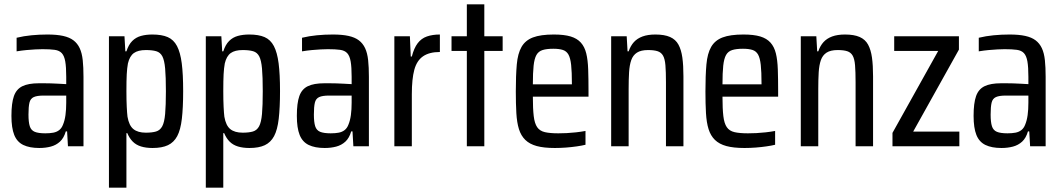

<svg xmlns="http://www.w3.org/2000/svg" viewBox="-20 -678 4925 890"><path d="M162 8Q117 8 88 -6Q59 -20 46 -52.5Q33 -85 33 -141Q33 -200 44.5 -232.5Q56 -265 84 -278.5Q112 -292 160 -292Q171 -292 185.5 -292Q200 -292 216.5 -291.5Q233 -291 250.5 -290Q268 -289 287 -288V-322Q287 -367 282.5 -393Q278 -419 266.5 -431.5Q255 -444 233.5 -447Q212 -450 177 -450Q163 -450 144 -449Q125 -448 103 -446Q81 -444 57 -440V-503Q90 -511 126 -514.5Q162 -518 200 -518Q243 -518 272.5 -511.5Q302 -505 320.5 -491Q339 -477 349.5 -454.5Q360 -432 363.5 -399Q367 -366 367 -322V0H295L291 -69H285Q276 -38 258 -21.5Q240 -5 215.5 1.5Q191 8 162 8ZM190 -60Q211 -60 227 -63Q243 -66 254.5 -75Q266 -84 272 -100Q280 -119 283.5 -144.5Q287 -170 287 -202V-235H182Q152 -235 136.5 -228Q121 -221 116.5 -202Q112 -183 112 -147Q112 -112 118 -93Q124 -74 141 -67Q158 -60 190 -60Z M485 192V-510H557L561 -440H566Q576 -471 593 -488Q610 -505 633.5 -511.5Q657 -518 686 -518Q730 -518 757.5 -506Q785 -494 800.5 -464.5Q816 -435 822.5 -384.5Q829 -334 829 -256Q829 -179 823 -127.5Q817 -76 801.5 -47Q786 -18 758.5 -5Q731 8 687 8Q657 8 634 1Q611 -6 595.5 -21.5Q580 -37 570 -61H566V192ZM656 -63Q685 -63 703.5 -68.5Q722 -74 732 -92.5Q742 -111 745.5 -150Q749 -189 749 -255Q749 -322 745.5 -360.5Q742 -399 732.5 -417Q723 -435 704.5 -440.5Q686 -446 656 -446Q620 -446 600.5 -432Q581 -418 573 -384Q569 -362 567.5 -334Q566 -306 566 -255Q566 -213 567.5 -183Q569 -153 571 -137Q578 -96 598.5 -79.5Q619 -63 656 -63Z M934 192V-510H1006L1010 -440H1015Q1025 -471 1042 -488Q1059 -505 1082.5 -511.5Q1106 -518 1135 -518Q1179 -518 1206.5 -506Q1234 -494 1249.5 -464.5Q1265 -435 1271.5 -384.5Q1278 -334 1278 -256Q1278 -179 1272 -127.5Q1266 -76 1250.5 -47Q1235 -18 1207.5 -5Q1180 8 1136 8Q1106 8 1083 1Q1060 -6 1044.5 -21.5Q1029 -37 1019 -61H1015V192ZM1105 -63Q1134 -63 1152.5 -68.5Q1171 -74 1181 -92.5Q1191 -111 1194.5 -150Q1198 -189 1198 -255Q1198 -322 1194.5 -360.5Q1191 -399 1181.5 -417Q1172 -435 1153.5 -440.5Q1135 -446 1105 -446Q1069 -446 1049.5 -432Q1030 -418 1022 -384Q1018 -362 1016.5 -334Q1015 -306 1015 -255Q1015 -213 1016.5 -183Q1018 -153 1020 -137Q1027 -96 1047.5 -79.5Q1068 -63 1105 -63Z M1485 8Q1440 8 1411 -6Q1382 -20 1369 -52.5Q1356 -85 1356 -141Q1356 -200 1367.5 -232.5Q1379 -265 1407 -278.5Q1435 -292 1483 -292Q1494 -292 1508.5 -292Q1523 -292 1539.5 -291.5Q1556 -291 1573.5 -290Q1591 -289 1610 -288V-322Q1610 -367 1605.5 -393Q1601 -419 1589.5 -431.5Q1578 -444 1556.5 -447Q1535 -450 1500 -450Q1486 -450 1467 -449Q1448 -448 1426 -446Q1404 -444 1380 -440V-503Q1413 -511 1449 -514.5Q1485 -518 1523 -518Q1566 -518 1595.5 -511.5Q1625 -505 1643.5 -491Q1662 -477 1672.5 -454.5Q1683 -432 1686.5 -399Q1690 -366 1690 -322V0H1618L1614 -69H1608Q1599 -38 1581 -21.5Q1563 -5 1538.5 1.5Q1514 8 1485 8ZM1513 -60Q1534 -60 1550 -63Q1566 -66 1577.5 -75Q1589 -84 1595 -100Q1603 -119 1606.5 -144.5Q1610 -170 1610 -202V-235H1505Q1475 -235 1459.5 -228Q1444 -221 1439.5 -202Q1435 -183 1435 -147Q1435 -112 1441 -93Q1447 -74 1464 -67Q1481 -60 1513 -60Z M1808 0V-510H1880L1884 -416H1889Q1899 -455 1916 -477.5Q1933 -500 1959 -509Q1985 -518 2019 -518V-437Q1970 -437 1941 -417Q1912 -397 1900.5 -354.5Q1889 -312 1889 -241V0Z M2144 0V-442H2073V-510H2144V-658H2225V-510H2310V-442H2225V0Z M2552 8Q2501 8 2468 -1Q2435 -10 2415 -29.5Q2395 -49 2385.5 -79.5Q2376 -110 2373.5 -153.5Q2371 -197 2371 -254Q2371 -328 2375.5 -379Q2380 -430 2397.5 -460.5Q2415 -491 2450.5 -504.5Q2486 -518 2547 -518Q2595 -518 2625 -509Q2655 -500 2672.5 -480.5Q2690 -461 2697.5 -430.5Q2705 -400 2706.5 -356Q2708 -312 2708 -255V-230H2450Q2450 -174 2454 -140Q2458 -106 2470 -88.5Q2482 -71 2505.5 -65.5Q2529 -60 2568 -60Q2587 -60 2607 -61Q2627 -62 2649.5 -64.5Q2672 -67 2694 -71V-7Q2678 -3 2654 0.5Q2630 4 2604 6Q2578 8 2552 8ZM2631 -265V-290Q2631 -345 2627.5 -377Q2624 -409 2615 -425Q2606 -441 2589 -446.5Q2572 -452 2545 -452Q2514 -452 2495 -446Q2476 -440 2466.5 -423Q2457 -406 2453.5 -373.5Q2450 -341 2450 -287H2652Z M2813 0V-510H2885L2889 -440H2894Q2903 -466 2918.5 -483Q2934 -500 2958.5 -509Q2983 -518 3018 -518Q3060 -518 3086 -506.5Q3112 -495 3125 -471Q3138 -447 3143 -411Q3148 -375 3148 -324V0H3067V-296Q3067 -346 3064.5 -375.5Q3062 -405 3053.5 -420Q3045 -435 3028.5 -440.5Q3012 -446 2984 -446Q2951 -446 2932.5 -434Q2914 -422 2906 -399Q2898 -376 2896 -342.5Q2894 -309 2894 -266V0Z M3431 8Q3380 8 3347 -1Q3314 -10 3294 -29.5Q3274 -49 3264.5 -79.5Q3255 -110 3252.5 -153.5Q3250 -197 3250 -254Q3250 -328 3254.5 -379Q3259 -430 3276.5 -460.5Q3294 -491 3329.5 -504.5Q3365 -518 3426 -518Q3474 -518 3504 -509Q3534 -500 3551.5 -480.5Q3569 -461 3576.5 -430.5Q3584 -400 3585.5 -356Q3587 -312 3587 -255V-230H3329Q3329 -174 3333 -140Q3337 -106 3349 -88.5Q3361 -71 3384.5 -65.5Q3408 -60 3447 -60Q3466 -60 3486 -61Q3506 -62 3528.5 -64.5Q3551 -67 3573 -71V-7Q3557 -3 3533 0.5Q3509 4 3483 6Q3457 8 3431 8ZM3510 -265V-290Q3510 -345 3506.5 -377Q3503 -409 3494 -425Q3485 -441 3468 -446.5Q3451 -452 3424 -452Q3393 -452 3374 -446Q3355 -440 3345.5 -423Q3336 -406 3332.5 -373.5Q3329 -341 3329 -287H3531Z M3692 0V-510H3764L3768 -440H3773Q3782 -466 3797.5 -483Q3813 -500 3837.5 -509Q3862 -518 3897 -518Q3939 -518 3965 -506.5Q3991 -495 4004 -471Q4017 -447 4022 -411Q4027 -375 4027 -324V0H3946V-296Q3946 -346 3943.5 -375.5Q3941 -405 3932.5 -420Q3924 -435 3907.5 -440.5Q3891 -446 3863 -446Q3830 -446 3811.5 -434Q3793 -422 3785 -399Q3777 -376 3775 -342.5Q3773 -309 3773 -266V0Z M4117 0V-62L4329 -442H4125V-510H4425V-448L4213 -68H4427V0Z M4622 8Q4577 8 4548 -6Q4519 -20 4506 -52.5Q4493 -85 4493 -141Q4493 -200 4504.5 -232.5Q4516 -265 4544 -278.5Q4572 -292 4620 -292Q4631 -292 4645.5 -292Q4660 -292 4676.5 -291.5Q4693 -291 4710.5 -290Q4728 -289 4747 -288V-322Q4747 -367 4742.5 -393Q4738 -419 4726.5 -431.5Q4715 -444 4693.5 -447Q4672 -450 4637 -450Q4623 -450 4604 -449Q4585 -448 4563 -446Q4541 -444 4517 -440V-503Q4550 -511 4586 -514.5Q4622 -518 4660 -518Q4703 -518 4732.5 -511.5Q4762 -505 4780.5 -491Q4799 -477 4809.5 -454.5Q4820 -432 4823.5 -399Q4827 -366 4827 -322V0H4755L4751 -69H4745Q4736 -38 4718 -21.5Q4700 -5 4675.5 1.5Q4651 8 4622 8ZM4650 -60Q4671 -60 4687 -63Q4703 -66 4714.5 -75Q4726 -84 4732 -100Q4740 -119 4743.5 -144.5Q4747 -170 4747 -202V-235H4642Q4612 -235 4596.5 -228Q4581 -221 4576.5 -202Q4572 -183 4572 -147Q4572 -112 4578 -93Q4584 -74 4601 -67Q4618 -60 4650 -60Z"/></svg>

Font: Saira Condensed Medium
Style: Regular
Weight: 500
Width: 3
Designer: Hector Gatti with collaboration of the Omnibus-Type team
Foundry: Omnibus-Type
Version: Version 1.101